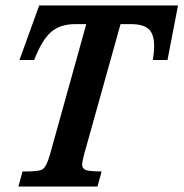

<svg xmlns="http://www.w3.org/2000/svg" viewBox="-20 -683 672 703"><path d="M352.1 -55.2 336.9 0H47.4L62.5 -55.2Q122.1 -54.2 136.2 -63.5Q150.4 -72.8 163.1 -117.7L295.9 -594.7H256.3Q200.2 -594.7 167 -565.9Q133.8 -537.1 105 -463.4H51.3L123.5 -663.1H631.8L593.3 -463.4H539.6Q544.4 -492.7 544.4 -514.2Q544.4 -557.6 524.7 -576.2Q504.9 -594.7 459 -594.7H421.4L288.6 -120.1Q280.8 -90.8 280.8 -80.1Q281.2 -64.5 296.9 -59.6Q309.6 -55.7 352.1 -55.2Z"/></svg>

Font: Accordance
Style: Bold-Italic
Weight: 700
Italic angle: -11°
Version: Version 1.2 (build January 31, 2020) Miklal Software Solutio